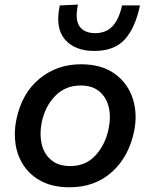

<svg xmlns="http://www.w3.org/2000/svg" viewBox="-20 -782 638 814"><path d="M275 12Q207 12 159 -12Q111 -36 82.8 -76.8Q54.5 -117.5 46.2 -169Q38 -220.5 49.5 -275.5Q72.5 -386.5 147 -448Q221.5 -509.5 323 -509.5Q411 -509.5 466.8 -469Q522.5 -428.5 543.2 -363Q564 -297.5 548 -223Q525.5 -116.5 453.8 -52.2Q382 12 275 12ZM278.5 -78Q344 -78 385.2 -123.5Q426.5 -169 440 -234Q451 -284.5 441.2 -326.8Q431.5 -369 401.5 -394.2Q371.5 -419.5 322 -419.5Q257 -419.5 214 -375.2Q171 -331 157 -264Q147 -214.5 156.5 -172.2Q166 -130 196.5 -104Q227 -78 278.5 -78ZM380 -566Q297 -566 255 -615Q213 -664 233.5 -759L310.5 -762.5Q297 -699 317.2 -670.2Q337.5 -641.5 383.5 -641.5Q429.5 -641.5 457 -670.8Q484.5 -700 497.5 -759H573.5Q553 -662.5 508.5 -614.2Q464 -566 380 -566Z"/></svg>

Font: Commissioner Medium
Style: Italic
Weight: 500
Italic angle: -12°
Designer: Kostas Bartsokas
Foundry: Kostas Bartsokas
Version: Version 1.000; ttfautohint (v1.8.3)